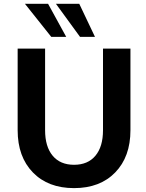

<svg xmlns="http://www.w3.org/2000/svg" viewBox="-20 -973 763 1004"><path d="M215.8 -292Q215.8 -206.1 255.4 -158.7Q294.9 -111.3 367.2 -111.3Q439.5 -111.3 479 -158.7Q518.6 -206.1 518.6 -292V-718.8H662.1V-292Q662.1 -153.3 582.5 -71.3Q502.9 10.7 367.2 10.7Q231.4 10.7 151.9 -71.3Q72.3 -153.3 72.3 -292V-718.8H215.8ZM110.4 -953.1H231.4L326.2 -780.3H248ZM272.5 -953.1H394.5L476.6 -780.3H398.4Z"/></svg>

Font: Min Sans Bold
Style: Regular
Weight: 700
Designer: Jinseong-Kim, NotoSansCJK, Nunito
Foundry: Jinseong-Kim
Version: Version 1.400;Glyphs 3.1.2 (3151)